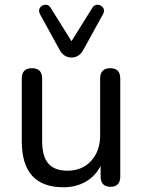

<svg xmlns="http://www.w3.org/2000/svg" viewBox="-20 -782 603 811"><path d="M282 -539Q249 -539 231 -573L149 -722Q141 -738 149 -749.5Q157 -761 171 -762Q185 -763 194 -749L282 -608L370 -749Q379 -763 393 -762Q407 -761 415.5 -749.5Q424 -738 415 -722L333 -573Q315 -539 282 -539ZM248 9Q72 9 72 -185V-450Q72 -494 115 -494Q158 -494 158 -450V-186Q158 -122 184 -91.5Q210 -61 265 -61Q327 -61 365 -102.5Q403 -144 403 -211V-450Q403 -494 446 -494Q488 -494 488 -450V-37Q488 7 447 7Q405 7 405 -37V-81Q382 -37 341 -14Q300 9 248 9Z"/></svg>

Font: Chiron GoRound TC N
Style: Regular
Weight: 350
Designer: Ryoko NISHIZUKA 西塚涼子 (kana, bopomofo & ideographs); Paul D. Hunt (Latin, Greek & Cyrillic); Sandoll Communications 산돌커뮤니
Foundry: Adobe
Version: Version 1.000;hotconv 1.1.1;makeotfexe 2.6.0